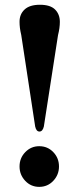

<svg xmlns="http://www.w3.org/2000/svg" viewBox="-20 -756 325 786"><path d="M143.5 -736.5Q186 -736.5 205.5 -717Q225 -697.5 225 -666.5Q225 -641.5 217.5 -612L159.5 -238Q154.5 -217.5 141.5 -217.5Q128.5 -217.5 124 -238L67 -612.5Q63 -629.5 61.5 -642Q60 -654.5 60 -667Q60 -698 80.8 -717.2Q101.5 -736.5 143.5 -736.5ZM140.5 9Q106.5 9 83.2 -15.8Q60 -40.5 60 -74.5Q60 -109 83.5 -133.2Q107 -157.5 140.5 -157.5Q175 -157.5 198.2 -133.2Q221.5 -109 221.5 -74.5Q221.5 -40.5 198.2 -15.8Q175 9 140.5 9Z"/></svg>

Font: Fraunces 72pt S000 SemiBold
Style: Regular
Weight: 600
Version: Version 1.000; ttfautohint (v1.8.3)